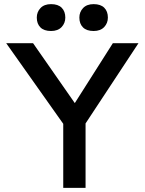

<svg xmlns="http://www.w3.org/2000/svg" viewBox="-20 -909 700 929"><path d="M286 -349 293 -300 10 -700H140L356 -390L331 -393L526 -700H650L379 -289L394 -357V0H286ZM364 -824Q364 -851 382 -870Q400 -889 433 -889Q467 -889 484.5 -871.5Q502 -854 502 -824Q502 -797 484 -778Q466 -759 433 -759Q399 -759 381.5 -776.5Q364 -794 364 -824ZM158 -824Q158 -851 176 -870Q194 -889 227 -889Q261 -889 278.5 -871.5Q296 -854 296 -824Q296 -797 278 -778Q260 -759 227 -759Q193 -759 175.5 -776.5Q158 -794 158 -824Z"/></svg>

Font: Easer Grotesk Variable
Style: Regular
Weight: 400
Designer: Boardeaser, Bonnie Shaver-Troup, Thomas Jockin
Foundry: Lexend
Version: Version 1.001;Glyphs 3.1.2 (3151)